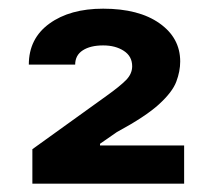

<svg xmlns="http://www.w3.org/2000/svg" viewBox="-20 -865 500 449"><path d="M55.7 -435.5V-516.1L229.5 -641.1Q260.3 -663.1 274.7 -677.7Q289.1 -692.4 289.1 -710Q289.1 -733.4 269.5 -746.1Q250 -758.8 221.2 -758.8Q191.4 -758.8 173.6 -747.3Q155.8 -735.8 155.8 -713.9H47.4Q47.4 -774.9 95.5 -809.8Q143.6 -844.7 221.2 -844.7Q304.7 -844.7 353 -810.5Q401.4 -776.4 401.4 -721.2Q401.4 -698.2 392.3 -674.1Q383.3 -649.9 351.8 -621.1Q320.3 -592.3 253.4 -556.2L213.9 -528.8V-524.9H410.6V-435.5Z"/></svg>

Font: Inter
Style: Bold
Weight: 700
Designer: Rasmus Andersson
Foundry: rsms
Version: Version 4.001;git-9221beed3